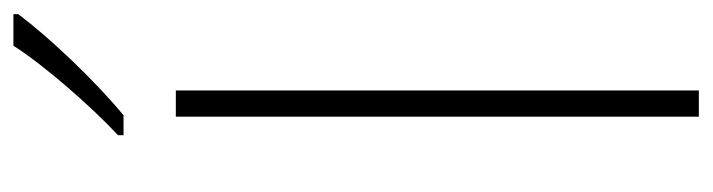

<svg xmlns="http://www.w3.org/2000/svg" viewBox="-398 -638 1036 279"><g transform="rotate(-90 119.5 -498.0)"><path d="M239 -989V-996H193C166 -953 105 -883 63 -844V-836H92C144 -879 206 -945 239 -989ZM128 0V-760H90V0Z"/></g></svg>

Font: Noto Sans Lao ExtraLight
Style: Regular
Weight: 200
Designer: Monotype Design Team
Foundry: Monotype Imaging Inc.
Version: Version 2.003